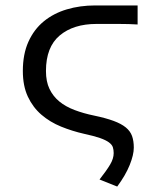

<svg xmlns="http://www.w3.org/2000/svg" viewBox="-20 -506 590 706"><path d="M330 -486Q274 -486 225.5 -471.5Q177 -457 141 -427.5Q105 -398 84.5 -352.5Q64 -307 64 -245Q64 -190 82.5 -150.5Q101 -111 132.5 -84Q164 -57 204.5 -40.5Q245 -24 289 -14Q326 -6 347.5 1.5Q369 9 380.5 17.5Q392 26 395 35.5Q398 45 398 57Q398 77 385 99Q372 121 346 154L411 180Q442 138 457 100.5Q472 63 472 37Q472 12 465.5 -6Q459 -24 442.5 -37.5Q426 -51 397.5 -61.5Q369 -72 326 -81Q287 -89 254 -101.5Q221 -114 198 -133Q175 -152 162 -179Q149 -206 149 -245Q149 -333 199.5 -375.5Q250 -418 335 -418Q377 -418 416 -418Q455 -418 486 -416V-486Z"/></svg>

Font: Codetta
Style: Regular
Weight: 400
Italic angle: -11°
Designer: Ulrich Proeller
Foundry: PROSA GmbH
Version: Version 2.00;September 29, 2018;FontCreator 11.5.0.2427 64-b